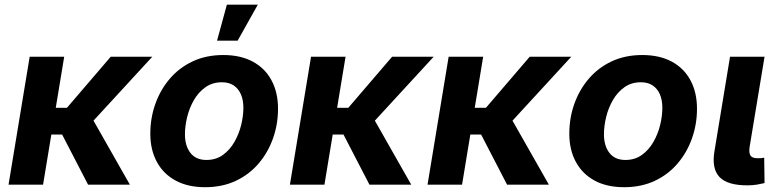

<svg xmlns="http://www.w3.org/2000/svg" viewBox="-20 -781 3305 812"><path d="M251.5 -541 162.1 0H16.1L105.5 -541ZM624 -541 321.3 -211.9H161.6L178.2 -325.2H263.2L448.2 -541ZM352.5 0 239.7 -217.8 362.8 -293 529.3 0Z M847.7 10.7Q774.4 10.7 722.7 -17.3Q670.9 -45.4 643.3 -96.4Q615.7 -147.5 615.7 -215.8Q615.7 -281.7 637 -341.6Q658.2 -401.4 698 -448Q737.8 -494.6 794.9 -521.5Q852.1 -548.3 924.3 -548.3Q997.1 -548.3 1048.8 -520.5Q1100.6 -492.7 1128.2 -441.4Q1155.8 -390.1 1155.8 -321.3Q1155.8 -255.9 1134.8 -196.3Q1113.8 -136.7 1074 -89.8Q1034.2 -43 977.1 -16.1Q919.9 10.7 847.7 10.7ZM853 -104.5Q893.1 -104.5 922.6 -125.7Q952.1 -147 971.4 -180.7Q990.7 -214.4 1000 -252.7Q1009.3 -291 1009.3 -325.2Q1009.3 -357.9 998.8 -382.1Q988.3 -406.2 968.3 -419.7Q948.2 -433.1 918.5 -433.1Q878.4 -433.1 848.9 -412.1Q819.3 -391.1 800 -357.7Q780.8 -324.2 771.5 -285.9Q762.2 -247.6 762.2 -212.9Q762.2 -164.1 785.4 -134.3Q808.6 -104.5 853 -104.5ZM897.9 -608.9 939.5 -761.2H1070.3L984.9 -608.9Z M1441.4 -541 1352.1 0H1206.1L1295.4 -541ZM1814 -541 1511.2 -211.9H1351.6L1368.2 -325.2H1453.1L1638.2 -541ZM1542.5 0 1429.7 -217.8 1552.7 -293 1719.2 0Z M2023.4 -541 1934.1 0H1788.1L1877.4 -541ZM2396 -541 2093.3 -211.9H1933.6L1950.2 -325.2H2035.2L2220.2 -541ZM2124.5 0 2011.7 -217.8 2134.8 -293 2301.3 0Z M2619.6 10.7Q2546.4 10.7 2494.6 -17.3Q2442.9 -45.4 2415.3 -96.4Q2387.7 -147.5 2387.7 -215.8Q2387.7 -281.7 2408.9 -341.6Q2430.2 -401.4 2470 -448Q2509.8 -494.6 2566.9 -521.5Q2624 -548.3 2696.3 -548.3Q2769 -548.3 2820.8 -520.5Q2872.6 -492.7 2900.1 -441.4Q2927.7 -390.1 2927.7 -321.3Q2927.7 -255.9 2906.7 -196.3Q2885.7 -136.7 2845.9 -89.8Q2806.2 -43 2749 -16.1Q2691.9 10.7 2619.6 10.7ZM2625 -104.5Q2665 -104.5 2694.6 -125.7Q2724.1 -147 2743.4 -180.7Q2762.7 -214.4 2772 -252.7Q2781.2 -291 2781.2 -325.2Q2781.2 -357.9 2770.8 -382.1Q2760.3 -406.2 2740.2 -419.7Q2720.2 -433.1 2690.4 -433.1Q2650.4 -433.1 2620.8 -412.1Q2591.3 -391.1 2572 -357.7Q2552.7 -324.2 2543.5 -285.9Q2534.2 -247.6 2534.2 -212.9Q2534.2 -164.1 2557.4 -134.3Q2580.6 -104.5 2625 -104.5Z M3140.6 2.9Q3056.2 2.9 3022.7 -32.5Q2989.3 -67.9 3001.5 -141.1L3067.4 -541H3213.4L3150.4 -160.6Q3146.5 -134.8 3153.8 -123.3Q3161.1 -111.8 3183.6 -111.8Q3194.3 -111.8 3200.7 -112.3Q3207 -112.8 3211.9 -114.3L3213.4 -6.8Q3202.1 -3.9 3183.1 -0.5Q3164.1 2.9 3140.6 2.9Z"/></svg>

Font: Inter 17pt
Style: Bold Italic
Weight: 700
Italic angle: -9.3988°
Version: Version 4.001;git-66647c0bb